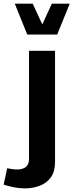

<svg xmlns="http://www.w3.org/2000/svg" viewBox="-98 -811 402 1052"><path d="M-17.1 -791H81.1L133.8 -677.2L186 -791H284.2L215.3 -621.6H51.3ZM-78.1 200.7 -58.6 110.8Q-47.4 113.3 -32 115.5Q-16.6 117.7 -3.4 117.7Q25.9 117.7 43.5 103.8Q61 89.8 61 60.5V-532.7H203.6V76.7Q203.6 128.4 180.9 160.2Q158.2 191.9 120.4 206.5Q82.5 221.2 37.1 221.2Q7.3 221.2 -22.2 215.1Q-51.8 209 -78.1 200.7Z"/></svg>

Font: Estedad-FD Bold
Style: Regular
Weight: 700
Designer: Amin Abedi
Version: Version 7.3